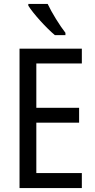

<svg xmlns="http://www.w3.org/2000/svg" viewBox="-20 -963 488 983"><path d="M224 -943H125V-934C150 -893 219 -818 261 -783H315V-795C286 -832 245 -898 224 -943ZM399 0V-77H166V-335H385V-411H166V-638H399V-714H80V0Z"/></svg>

Font: Noto Sans Bengali Condensed
Style: Regular
Weight: 400
Width: 3
Designer: Jelle Bosma - Monotype Design Team
Foundry: Monotype Imaging Inc.
Version: Version 2.003